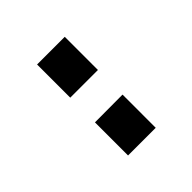

<svg xmlns="http://www.w3.org/2000/svg" viewBox="15 -935 523 523"><g transform="rotate(45 276.5 -673.5)"><path d="M102.3 -727.3V-620.7H230.1V-727.3ZM324.9 -727.3 325.3 -620.7H452.8V-727.3Z"/></g></svg>

Font: RA Gorm Semi Bold
Style: Regular
Weight: 600
Designer: Rasmus Andersson
Foundry: rsms
Version: Version 3.000;hotconv 1.0.109;makeotfexe 2.5.65596